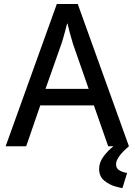

<svg xmlns="http://www.w3.org/2000/svg" viewBox="-20 -726 668 953"><path d="M611 132 588 207Q588 209 556 200.5Q524 192 498 171Q472 150 472 112Q472 80 494 50.5Q516 21 541 2V0H517L446 -203H180L110 0H8L262 -706H366L620 0Q556 54 556 89Q556 112 577 122Q598 132 611 132ZM420 -285 342 -509Q335 -532 326 -565Q317 -598 315 -609H313Q310 -598 301.5 -565Q293 -532 285 -509L206 -285Z"/></svg>

Font: Museo Sans Medium
Style: Regular
Weight: 500
Designer: Jos Buivenga
Foundry: Jos Buivenga & Rosetta Type Foundry (extension, remastering)
Version: Version 3.600;PS 1.000;hotconv 1.0.88;makeotf.lib2.5.647800;